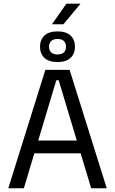

<svg xmlns="http://www.w3.org/2000/svg" viewBox="-20 -1016 621 1036"><path d="M338.3 -996.1H413.5V-994.8L322.4 -885.1H261.2V-886ZM24.7 0 224.7 -639H355.7L556 0H471.9L296.6 -583H283.9L108.7 0ZM144.3 -188.7V-257.6H435.5V-188.7ZM196 -762.8V-764.5Q196 -802.1 219.9 -824.3Q243.7 -846.6 290.5 -846.6Q336.9 -846.6 360.6 -824.3Q384.4 -802.1 384.4 -764.5V-762.8Q384.4 -726.1 360.6 -703.7Q336.9 -681.2 290.5 -681.2Q243.7 -681.2 219.9 -703.7Q196 -726.1 196 -762.8ZM244.7 -763.1Q244.7 -743.6 256.5 -732.9Q268.3 -722.2 290.5 -722.2Q312.7 -722.2 324.3 -732.9Q335.9 -743.6 335.9 -763.1V-764.5Q335.9 -784.2 324.3 -794.9Q312.7 -805.7 290.5 -805.7Q268.3 -805.7 256.5 -794.9Q244.7 -784.2 244.7 -764.5Z"/></svg>

Font: Anek Latin Medium
Style: Regular
Weight: 500
Designer: Yesha Goshar
Foundry: Ek Type
Version: Version 1.003